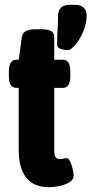

<svg xmlns="http://www.w3.org/2000/svg" viewBox="-20 -772 381 800"><path d="M183 8Q144 8 116 -8.5Q88 -25 73 -59.5Q58 -94 58 -148V-406H47Q17 -406 17 -456V-473Q17 -523 47 -523H58L71 -618Q76 -650 125 -650H156Q206 -650 206 -618V-523H243Q273 -523 273 -473V-456Q273 -406 243 -406H206V-144Q206 -126 211.5 -117.5Q217 -109 230 -109Q237 -109 244.5 -111Q252 -113 257 -113Q266 -113 273 -97.5Q280 -82 283.5 -64.5Q287 -47 287 -42Q287 -23 268.5 -12Q250 -1 225.5 3.5Q201 8 183 8ZM263 -563Q250 -563 234 -568Q218 -573 218 -585Q218 -623 220 -652.5Q222 -682 222 -708Q222 -728 234 -740Q246 -752 272 -752H291Q317 -752 329 -739.5Q341 -727 341 -708Q341 -674 327 -641Q313 -608 294.5 -586Q276 -564 263 -563Z"/></svg>

Font: Asap Condensed VF Beta
Style: Regular
Weight: 400
Designer: Pablo Cosgaya
Foundry: Omnibus-Type
Version: Version 1.008